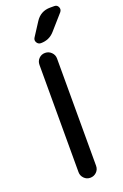

<svg xmlns="http://www.w3.org/2000/svg" viewBox="-183 -1032 693 1084"><g transform="rotate(-20 163.0 -490.0)"><path d="M274.4 -980.5H299.8Q316.4 -980.5 323.2 -965.3Q330.1 -950.2 319.3 -936.5L240.2 -846.7Q208 -809.6 157.2 -809.6Q141.6 -809.6 133.3 -823.7Q125 -837.9 133.8 -851.6L185.5 -931.6Q216.8 -980.5 274.4 -980.5ZM107.4 -52.7V-697.3Q107.4 -719.7 122.6 -734.9Q137.7 -750 159.7 -750Q181.6 -750 197.3 -734.4Q212.9 -718.8 212.9 -697.3V-52.7Q212.9 -30.3 197.3 -15.1Q181.6 0 159.7 0Q137.7 0 122.6 -15.6Q107.4 -31.2 107.4 -52.7Z"/></g></svg>

Font: Rounded Mgen+ 2p medium
Style: Regular
Weight: 500
Designer: [Source Han Sans]
Ryoko NISHIZUKA  (kana & ideographs); Paul D. Hunt (Latin, Greek & Cyrillic); Wenlong ZHANG  (bopomofo
Version: Version 1.059.20150602